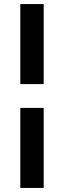

<svg xmlns="http://www.w3.org/2000/svg" viewBox="-20 -795 315 945"><path d="M195 -264V130H80V-264ZM195 -775V-381H80V-775Z"/></svg>

Font: Rising Sun
Style: Bold
Weight: 700
Designer: Matt McInerney, Pablo Impallari, Rodrigo Fuenzalida (Raleway font), Stephen Hutchings (Greek), Cristiano Sobral (main ch
Foundry: The Rising Sun Project Authors
Version: Version 4.327; ttfautohint (v1.8.4.7-5d5b-dirty)